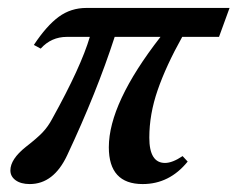

<svg xmlns="http://www.w3.org/2000/svg" viewBox="-20 -448 593 479"><path d="M54.2 11.2Q32.2 11.2 19 1.7Q5.9 -7.8 5.9 -22.9Q5.9 -50.8 44.4 -81.5Q72.8 -103.5 86.4 -117.9Q100.1 -132.3 110.4 -151.9Q182.1 -281.2 204.1 -356H147Q107.9 -356 81.5 -326.7L64.5 -335.9Q96.2 -383.8 126.5 -406Q156.7 -428.2 195.8 -428.2H552.7L526.4 -356H434.6Q394 -283.2 373.3 -223.1Q352.5 -163.1 352.5 -104.5Q352.5 -41.5 391.6 -41.5Q410.2 -41.5 435.5 -58.6L448.2 -44.9Q402.8 11.2 335.9 11.2Q251.5 11.2 251.5 -80.6Q251.5 -190.4 380.4 -356H266.1Q221.2 -217.3 147.5 -60.5Q113.8 11.2 54.2 11.2Z"/></svg>

Font: Elstob 14pt SemiBold
Style: Italic
Weight: 600
Italic angle: -20°
Designer: Peter S. Baker
Version: Version 1.015